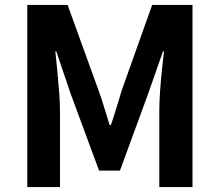

<svg xmlns="http://www.w3.org/2000/svg" viewBox="-20 -761 893 781"><path d="M91 0V-741H255L381 -393Q393 -360 404 -323.5Q415 -287 426 -252H431Q443 -287 454 -323.5Q465 -360 475 -393L599 -741H763V0H628V-309Q628 -345 631 -388Q634 -431 638.5 -474.5Q643 -518 647 -552H643L582 -378L468 -67H383L268 -378L209 -552H205Q209 -518 213 -474.5Q217 -431 220.5 -388Q224 -345 224 -309V0Z"/></svg>

Font: Noto Sans KR Thin
Style: Bold
Weight: 700
Version: Version 2.004-H2;hotconv 1.0.118;makeotfexe 2.5.65603